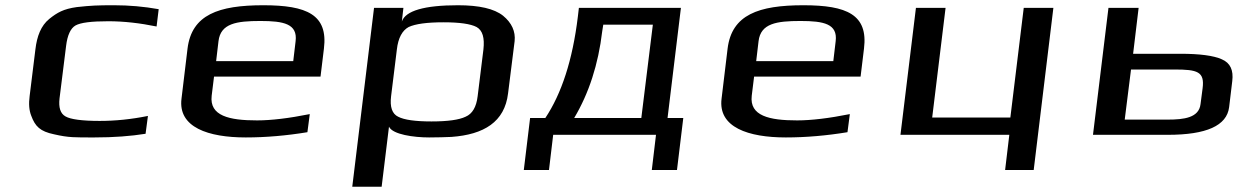

<svg xmlns="http://www.w3.org/2000/svg" viewBox="-20 -514 4748 732"><path d="M535 -4 544 -72C480 -59 419 -53 360 -53C293 -53 249 -59 230 -70C210 -81 203 -104 207 -139L232 -339C237 -380 249 -406 268 -417C288 -428 329 -433 393 -433C452 -433 513 -426 577 -413L585 -479C529 -489 472 -494 415 -494C351 -494 328 -493 273 -487C222 -480 198 -466 168 -442C136 -416 121 -376 115 -326L93 -148C89 -118 91 -93 99 -73C114 -32 133 -13 186 -2C242 11 266 10 340 10C414 10 479 5 535 -4Z M984 -494C813 -494 711 -458 695 -329L672 -138C658 -28 775 10 917 10C994 10 1073 3 1152 -10L1161 -79C1081 -63 1014 -55 960 -55C854 -55 778 -72 787 -149L796 -222H1202L1215 -329C1231 -458 1150 -494 984 -494ZM973 -434C1062 -434 1115 -423 1107 -357L1098 -281H804L813 -357C821 -425 882 -434 973 -434Z M1616 10C1649 10 1677 9 1701 8C1825 -1 1904 -49 1917 -158L1942 -357C1946 -394 1931 -427 1898 -454C1864 -481 1807 -494 1726 -494C1598 -494 1526 -473 1512 -432L1518 -484H1406L1323 198H1435L1463 -31C1477 -1 1558 10 1616 10ZM1801 -147C1796 -106 1781 -80 1755 -69C1730 -57 1687 -51 1625 -51C1563 -51 1521 -57 1498 -69C1475 -80 1466 -106 1471 -147L1493 -325C1498 -370 1514 -398 1538 -411C1564 -423 1608 -429 1671 -429C1732 -429 1774 -423 1797 -411C1820 -398 1828 -370 1823 -325Z M2425 -64H2169C2225 -158 2261 -268 2276 -395L2280 -420H2469ZM2183 -450C2163 -285 2121 -157 2059 -64H2001L1977 134H2073L2089 0H2481L2465 134H2561L2585 -64H2525L2576 -484H2187Z M3043 -494C2872 -494 2770 -458 2754 -329L2731 -138C2717 -28 2834 10 2976 10C3053 10 3132 3 3211 -10L3220 -79C3140 -63 3073 -55 3019 -55C2913 -55 2837 -72 2846 -149L2855 -222H3261L3274 -329C3290 -458 3209 -494 3043 -494ZM3032 -434C3121 -434 3174 -423 3166 -357L3157 -281H2863L2872 -357C2880 -425 2941 -434 3032 -434Z M3921 134 3996 -484H3883L3832 -66H3534L3585 -484H3472L3413 0H3828L3812 134Z M4432 0C4580 0 4657 -35 4666 -105L4678 -205C4683 -246 4671 -274 4638 -288C4607 -302 4554 -309 4480 -309H4300L4321 -484H4206L4147 0ZM4432 -58H4268L4292 -249H4458C4545 -249 4573 -241 4565 -178L4557 -117C4551 -65 4494 -58 4432 -58Z"/></svg>

Font: Gamestation Extended
Style: Italic
Weight: 400
Width: 7
Designer: Jonas Hecksher
Foundry: Jonas Hecksher, Playtypeª, e-types AS
Version: Version 1.003